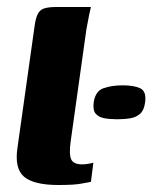

<svg xmlns="http://www.w3.org/2000/svg" viewBox="-20 -525 436 549"><path d="M147 4Q77 4 49 -19.5Q21 -43 30 -103L79 -451Q82 -473 88 -485Q94 -497 106.5 -501Q119 -505 142 -505H240Q239 -502 235 -483Q231 -464 227 -441L182 -120Q177 -84 183.5 -69.5Q190 -55 215 -55Q224 -55 234.5 -57Q245 -59 247 -60L240 -5Q233 -4 213 0Q193 4 147 4ZM248 -233Q253 -265 276.5 -273Q300 -281 331 -281Q363 -281 381 -272.5Q399 -264 395 -233Q392 -210 381 -200Q370 -190 353.5 -187Q337 -184 315 -184Q294 -184 278 -187Q262 -190 253.5 -200Q245 -210 248 -233Z"/></svg>

Font: Genos
Style: Bold Italic
Weight: 700
Italic angle: -8°
Version: Version 1.010